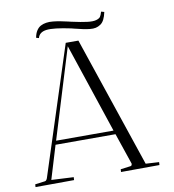

<svg xmlns="http://www.w3.org/2000/svg" viewBox="-90 -905 890 984"><g transform="rotate(-10 355.5 -412.5)"><path d="M80.1 -33.2 295.9 -700.2H361.8L591.8 -19L661.1 -15.1Q661.1 -14.6 660.6 -7.6Q660.2 -0.5 660.2 0L460 1Q460 -8.3 460.9 -13.2L513.2 -20Q521 -21 521 -32.2L465.8 -194.8H153.8L101.1 -21L216.8 -15.1Q216.8 -14.6 216.3 -7.6Q215.8 -0.5 215.8 0L15.1 1Q15.1 -1.5 15.6 -6.1Q16.1 -10.7 16.1 -13.2L67.9 -20Q75.2 -21 80.1 -33.2ZM303.2 -681.2 160.2 -214.8H459ZM165 -748 150.9 -752Q154.8 -773.9 164.1 -788.3Q173.3 -802.7 186.3 -809.6Q199.2 -816.4 215.3 -818.8Q231.4 -821.3 250.2 -819.3Q269 -817.4 288.6 -813.7Q308.1 -810.1 328.6 -805.2Q331.5 -804.2 333.3 -804Q335 -803.7 337.6 -803Q340.3 -802.2 342.8 -801.8Q393.6 -790.5 423.3 -786.9Q453.1 -783.2 469.5 -787.8Q485.8 -792.5 491.5 -800.5Q497.1 -808.6 502 -826.2L518.1 -821.8Q513.2 -798.8 505.4 -783.4Q497.6 -768.1 485.8 -760.3Q474.1 -752.4 461.2 -749.5Q448.2 -746.6 429.7 -748.5Q411.1 -750.5 393.8 -754.4Q376.5 -758.3 352.1 -764.2Q341.8 -766.6 336.9 -768.1Q247.6 -787.1 210 -782.5Q172.4 -777.8 165 -748Z"/></g></svg>

Font: Antic Didone
Style: Regular
Weight: 400
Designer: Santiago Orozco
Foundry: Santiago Orozco
Version: Version 2.000